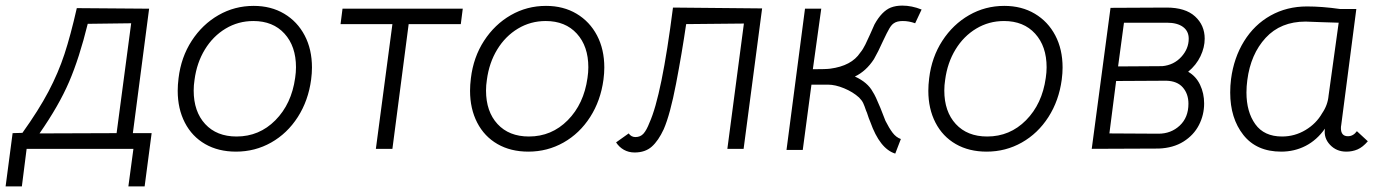

<svg xmlns="http://www.w3.org/2000/svg" viewBox="-72 -531 4978 685"><path d="M386 134 404 0H23L6 134H-52L-27 -56L8 -57Q66 -138 101 -204.5Q136 -271 158 -338Q180 -405 202 -502L460 -500L402 -56H469L444 134ZM69 -55 344 -56 396 -448 241 -446Q211 -324 174.5 -239Q138 -154 69 -55Z M562 -207Q562 -228 565 -252Q574 -327 612 -385.5Q650 -444 707.5 -477Q765 -510 833 -510Q895 -510 942 -482Q989 -454 1015 -404.5Q1041 -355 1041 -290Q1041 -270 1038 -247Q1028 -172 990.5 -113.5Q953 -55 895.5 -22.5Q838 10 770 10Q707 10 660 -17Q613 -44 587.5 -93.5Q562 -143 562 -207ZM981 -253Q984 -273 984 -291Q984 -366 943 -411Q902 -456 832 -456Q778 -456 733 -429Q688 -402 659 -354.5Q630 -307 622 -246Q619 -227 619 -208Q619 -133 660 -88.5Q701 -44 772 -44Q853 -44 910.5 -102Q968 -160 981 -253Z M1328 -445H1143L1150 -500H1579L1572 -445H1386L1328 0H1269Z M1605 -207Q1605 -228 1608 -252Q1617 -327 1655 -385.5Q1693 -444 1750.5 -477Q1808 -510 1876 -510Q1938 -510 1985 -482Q2032 -454 2058 -404.5Q2084 -355 2084 -290Q2084 -270 2081 -247Q2071 -172 2033.5 -113.5Q1996 -55 1938.5 -22.5Q1881 10 1813 10Q1750 10 1703 -17Q1656 -44 1630.5 -93.5Q1605 -143 1605 -207ZM2024 -253Q2027 -273 2027 -291Q2027 -366 1986 -411Q1945 -456 1875 -456Q1821 -456 1776 -429Q1731 -402 1702 -354.5Q1673 -307 1665 -246Q1662 -227 1662 -208Q1662 -133 1703 -88.5Q1744 -44 1815 -44Q1896 -44 1953.5 -102Q2011 -160 2024 -253Z M2126 -23 2171 -55Q2180 -42 2195 -42Q2213 -42 2224 -54.5Q2235 -67 2245 -93Q2289 -190 2329 -504L2647 -501L2581 0H2523L2582 -447L2376 -445Q2361 -342 2340 -232.5Q2319 -123 2296 -70Q2277 -29 2253.5 -8Q2230 13 2192 13Q2171 13 2154 3.5Q2137 -6 2126 -23Z M2858 -500 2828 -284Q2876 -284 2890 -286Q2966 -296 2997 -343Q3007 -355 3015.5 -372.5Q3024 -390 3032 -408L3048 -444Q3074 -491 3106 -504Q3124 -511 3147 -511Q3181 -511 3216 -497L3193 -448Q3171 -456 3149 -456Q3128 -456 3117 -448Q3109 -443 3101 -429.5Q3093 -416 3078 -384Q3061 -346 3046 -320Q3018 -277 2978 -258Q3024 -237 3042 -203Q3051 -190 3069 -146L3087 -100Q3100 -74 3112.5 -57.5Q3125 -41 3142 -35L3122 17Q3067 0 3033 -96Q3027 -110 3024 -120Q3021 -130 3018 -136Q3012 -154 3007.5 -163.5Q3003 -173 2993 -183Q2971 -203 2939.5 -216Q2908 -229 2882 -229H2823L2792 4H2734L2800 -500Z M3240 -207Q3240 -228 3243 -252Q3252 -327 3290 -385.5Q3328 -444 3385.5 -477Q3443 -510 3511 -510Q3573 -510 3620 -482Q3667 -454 3693 -404.5Q3719 -355 3719 -290Q3719 -270 3716 -247Q3706 -172 3668.5 -113.5Q3631 -55 3573.5 -22.5Q3516 10 3448 10Q3385 10 3338 -17Q3291 -44 3265.5 -93.5Q3240 -143 3240 -207ZM3659 -253Q3662 -273 3662 -291Q3662 -366 3621 -411Q3580 -456 3510 -456Q3456 -456 3411 -429Q3366 -402 3337 -354.5Q3308 -307 3300 -246Q3297 -227 3297 -208Q3297 -133 3338 -88.5Q3379 -44 3450 -44Q3531 -44 3588.5 -102Q3646 -160 3659 -253Z M4090 -504Q4157 -504 4191.5 -472.5Q4226 -441 4226 -393Q4226 -362 4211 -330.5Q4196 -299 4167 -275Q4195 -259 4209.5 -228.5Q4224 -198 4224 -162Q4224 -121 4205.5 -85Q4187 -49 4150.5 -26Q4114 -3 4062 -1L3823 0L3890 -503ZM4169 -393Q4169 -420 4148.5 -435Q4128 -450 4091 -450H3938L3917 -294L4075 -295Q4116 -299 4142.5 -328Q4169 -357 4169 -393ZM4168 -161Q4168 -196 4148 -219Q4128 -242 4089 -243L3910 -242L3886 -55L4061 -54Q4106 -54 4137 -83Q4168 -112 4168 -161Z M4317 -201Q4317 -225 4320 -249Q4330 -325 4366.5 -384Q4403 -443 4461 -475.5Q4519 -508 4591 -508Q4645 -508 4708 -499H4767L4713 -84Q4712 -80 4712 -74Q4712 -45 4737 -45Q4756 -45 4769 -63L4808 -27Q4790 -6 4771.5 2Q4753 10 4731 10Q4696 10 4673 -14.5Q4650 -39 4655 -72Q4626 -31 4586 -10.5Q4546 10 4499 10Q4411 10 4364 -49.5Q4317 -109 4317 -201ZM4645 -127Q4665 -156 4668 -190L4704 -450L4640 -452L4586 -454Q4497 -454 4443.5 -396Q4390 -338 4378 -245Q4375 -223 4375 -201Q4375 -132 4406.5 -88Q4438 -44 4502 -44Q4547 -44 4585.5 -67Q4624 -90 4645 -127Z"/></svg>

Font: Bellota
Style: Italic
Weight: 400
Italic angle: -7.5°
Designer: Kemie Guaida
Foundry: Kemie Guaida
Version: Version 4.001